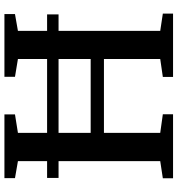

<svg xmlns="http://www.w3.org/2000/svg" viewBox="12 -794 783 846"><g transform="rotate(-90 403.0 -371.5)"><path d="M115.5 -56.5V-683.5L40.5 -696.5V-743H321.5V-696.5L240 -683.5V-363H565.5V-683.5L487 -696.5V-743H763.5V-696.5L689.5 -683.5V-56.5L765.5 -45V0H486.5V-45L565.5 -56.5V-304.5H240V-56.5L322 -45V0H40V-45ZM762 -555V-504.5H41.5V-555Z"/></g></svg>

Font: Merriweather 48pt SemiBold
Style: Regular
Weight: 600
Version: Version 2.100